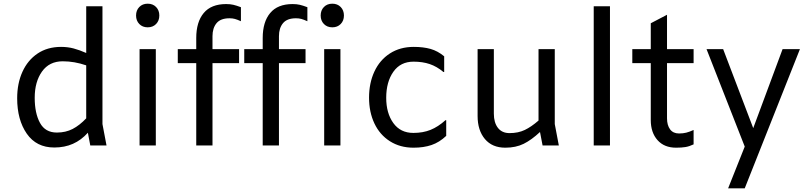

<svg xmlns="http://www.w3.org/2000/svg" viewBox="-20 -788 4380 1040"><path d="M469 0 456 -69Q420 -29 375 -9Q330 11 274 11Q177 11 125 -64Q73 -139 73 -256Q73 -336 101.5 -399Q130 -462 183.5 -498Q237 -534 311 -534Q347 -534 379 -525.5Q411 -517 447 -501V-754H535V-116L557 0ZM447 -147V-434Q383 -456 320 -456Q247 -456 207.5 -400.5Q168 -345 168 -258Q168 -175 196.5 -122.5Q225 -70 288 -70Q336 -70 373.5 -89.5Q411 -109 447 -147Z M717 -704Q717 -732 734.5 -750Q752 -768 780 -768Q808 -768 825.5 -750Q843 -732 843 -704Q843 -676 825.5 -658Q808 -640 780 -640Q752 -640 734.5 -658Q717 -676 717 -704ZM824 -522V0H736V-522Z M1043 -446H943V-522H1043V-582Q1043 -669 1083.5 -717.5Q1124 -766 1205 -766Q1227 -766 1244 -762Q1261 -758 1285 -749V-673Q1265 -682 1252 -685.5Q1239 -689 1223 -689Q1175 -689 1153 -662.5Q1131 -636 1131 -592V-522H1275V-446H1131V0H1043Z M1403 -446H1303V-522H1403V-582Q1403 -669 1443.5 -717.5Q1484 -766 1565 -766Q1587 -766 1604 -762Q1621 -758 1645 -749V-673Q1625 -682 1612 -685.5Q1599 -689 1583 -689Q1535 -689 1513 -662.5Q1491 -636 1491 -592V-522H1635V-446H1491V0H1403ZM1717 -704Q1717 -732 1734.5 -750Q1752 -768 1780 -768Q1808 -768 1825.5 -750Q1843 -732 1843 -704Q1843 -676 1825.5 -658Q1808 -640 1780 -640Q1752 -640 1734.5 -658Q1717 -676 1717 -704ZM1824 -522V0H1736V-522Z M1979 -259Q1979 -338 2008 -400.5Q2037 -463 2092 -498.5Q2147 -534 2221 -534Q2273 -534 2312 -523Q2351 -512 2386 -483V-398H2382Q2346 -428 2307.5 -441Q2269 -454 2220 -454Q2149 -454 2110.5 -399Q2072 -344 2072 -258Q2072 -175 2110.5 -121.5Q2149 -68 2219 -68Q2271 -68 2312 -84.5Q2353 -101 2393 -137H2397V-52Q2360 -17 2317.5 -2.5Q2275 12 2220 12Q2147 12 2092 -23Q2037 -58 2008 -119.5Q1979 -181 1979 -259Z M2919 0 2905 -73Q2859 -30 2816.5 -9Q2774 12 2717 12Q2646 12 2606.5 -35Q2567 -82 2567 -160V-522H2655V-172Q2655 -124 2677 -95.5Q2699 -67 2740 -67Q2787 -67 2822.5 -84Q2858 -101 2897 -135V-522H2985V-116L3007 0Z M3196 -754H3284V0H3196Z M3593 -522H3737V-446H3593V-147Q3593 -110 3609.5 -87.5Q3626 -65 3658 -65Q3680 -65 3697.5 -69.5Q3715 -74 3737 -84V-6Q3714 5 3693 8.5Q3672 12 3642 12Q3578 12 3541.5 -29Q3505 -70 3505 -138V-446H3405V-522H3505V-662L3593 -708Z M4313 -522 4014 232H3924L4014 6L3807 -522H3897L4060 -94L4219 -522Z"/></svg>

Font: AmikoRegular
Style: Regular
Weight: 400
Designer: Pablo Impallari, Rodrigo Fuenzalida, Andres Torresi
Foundry: Impallari Type
Version: Version 1.000; ttfautohint (v1.3)